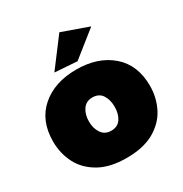

<svg xmlns="http://www.w3.org/2000/svg" viewBox="-181 -917 1010 1061"><g transform="rotate(-30 324.0 -386.0)"><path d="M324 8Q220 8 152 -29.5Q81 -69 48 -133.5Q15 -198 15 -274Q15 -407 100.5 -481Q186 -555 324 -555Q462 -555 547.5 -481Q633 -407 633 -274Q633 -199 600.5 -134.5Q568 -70 496.5 -29.5Q427.5 8 324 8ZM354 -591 212 -601 347 -780 516 -720ZM324 -165Q366 -165 386 -195.5Q406 -226 406 -271Q406 -316 386 -346.5Q366 -377 324 -377Q284 -377 263 -346.2Q242 -315.5 242 -271Q242 -226.5 263 -195.8Q284 -165 324 -165Z"/></g></svg>

Font: Argentum Novus Black
Style: Regular
Weight: 900
Designer: Julieta Ulanovsky (font) & Cristiano Sobral (main changes)
Foundry: Julieta Ulanovsky (font) & Cristiano Sobral (main changes)
Version: Version 3.00;November 27, 2020;FontCreator 13.0.0.2655 64-bi